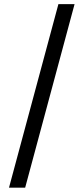

<svg xmlns="http://www.w3.org/2000/svg" viewBox="-20 -781 397 911"><path d="M333.8 -761.4 99.4 109.4H22.7L257.1 -761.4Z"/></svg>

Font: Inter Alia
Style: Regular
Weight: 400
Designer: Rasmus Andersson (Latin, Greek, Cyrillic etc.) and Evan from Shavian.info (Shavian, old style figures)
Foundry: Shavian.info
Version: Version 0.001;git-37ab20767